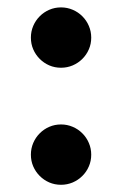

<svg xmlns="http://www.w3.org/2000/svg" viewBox="-20 -480 330 519"><path d="M63.5 -378.4Q63.5 -395 69.8 -409.9Q76.2 -424.8 87.4 -436Q98.6 -447.3 113.3 -453.6Q127.9 -460 145 -460Q161.6 -460 176.5 -453.6Q191.4 -447.3 202.6 -436Q213.9 -424.8 220.2 -409.9Q226.6 -395 226.6 -378.4Q226.6 -361.3 220.2 -346.7Q213.9 -332 202.6 -320.8Q191.4 -309.6 176.5 -303.2Q161.6 -296.9 145 -296.9Q127.9 -296.9 113.3 -303.2Q98.6 -309.6 87.4 -320.8Q76.2 -332 69.8 -346.7Q63.5 -361.3 63.5 -378.4ZM63.5 -62Q63.5 -78.6 69.8 -93.5Q76.2 -108.4 87.4 -119.6Q98.6 -130.9 113.3 -137.2Q127.9 -143.6 145 -143.6Q161.6 -143.6 176.5 -137.2Q191.4 -130.9 202.6 -119.6Q213.9 -108.4 220.2 -93.5Q226.6 -78.6 226.6 -62Q226.6 -44.9 220.2 -30.3Q213.9 -15.6 202.6 -4.4Q191.4 6.8 176.5 13.2Q161.6 19.5 145 19.5Q127.9 19.5 113.3 13.2Q98.6 6.8 87.4 -4.4Q76.2 -15.6 69.8 -30.3Q63.5 -44.9 63.5 -62Z"/></svg>

Font: Cardo
Style: Bold
Weight: 700
Designer: David J. Perry
Foundry: David J. Perry
Version: Version 1.0011